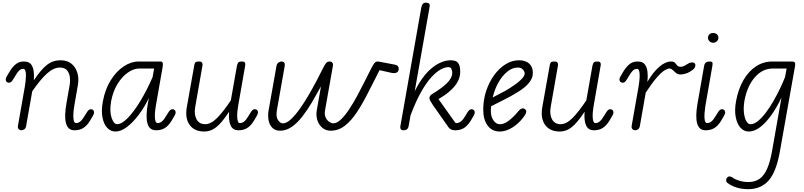

<svg xmlns="http://www.w3.org/2000/svg" viewBox="-20 -948 5850 1397"><path d="M135 0Q124 0 116 -8.2Q108 -16.5 110.5 -32.5L160.5 -316.5Q163.5 -333.5 166 -355.8Q168.5 -378 168.8 -398.8Q169 -419.5 164.5 -433.2Q160 -447 149.5 -447Q132.5 -447 119.2 -434.5Q106 -422 89.5 -393L81 -379Q70.5 -361 62.8 -353.5Q55 -346 45 -346Q35 -346 28.2 -352.5Q21.5 -359 21.5 -371.5Q21.5 -379 31 -395.2Q40.5 -411.5 52.5 -431.5Q74.5 -467 101.8 -486Q129 -505 171.5 -499Q194.5 -495.5 207.5 -477.8Q220.5 -460 224.8 -430.8Q229 -401.5 226 -363.5Q278 -441.5 321.2 -475.5Q364.5 -509.5 420 -509.5Q470 -509.5 500.8 -483.8Q531.5 -458 543.2 -417Q555 -376 547 -330.5L520.5 -178Q516.5 -155.5 514.2 -126Q512 -96.5 515.8 -74.5Q519.5 -52.5 533.5 -52.5Q550.5 -52.5 565.2 -65Q580 -77.5 597 -106.5L605.5 -120.5Q616 -138.5 623.8 -146Q631.5 -153.5 641.5 -153.5Q651.5 -153.5 658 -147Q664.5 -140.5 664.5 -127.5Q664.5 -120 655.2 -104Q646 -88 634 -68Q612.5 -33 586 -16.5Q559.5 0 522 0Q497 0 481.8 -13.5Q466.5 -27 459.8 -52.8Q453 -78.5 454.2 -115.5Q455.5 -152.5 464 -199.5L487.5 -333Q492 -359 488.2 -387.5Q484.5 -416 467.8 -436.2Q451 -456.5 415.5 -456.5Q370.5 -456.5 323 -414.2Q275.5 -372 214.5 -283.5L170.5 -33Q168 -16 158 -8Q148 0 135 0Z M820 9Q786 9 760.8 -17.2Q735.5 -43.5 725.8 -92.2Q716 -141 728 -208Q744.5 -298.5 785.5 -364Q826.5 -429.5 880.2 -465Q934 -500.5 988.5 -500.5H1149Q1161.5 -500.5 1164 -489.2Q1166.5 -478 1163 -458.5L1114.5 -182Q1111.5 -165.5 1109 -143.5Q1106.5 -121.5 1106.8 -100.8Q1107 -80 1111.5 -66.2Q1116 -52.5 1127 -52.5Q1144 -52.5 1158.8 -65Q1173.5 -77.5 1190.5 -106.5L1199 -120.5Q1209.5 -138.5 1217.2 -146Q1225 -153.5 1235 -153.5Q1245 -153.5 1251.5 -147Q1258 -140.5 1258 -127.5Q1258 -120 1248.8 -104Q1239.5 -88 1227.5 -68Q1206 -33 1179.5 -16.5Q1153 0 1115.5 0Q1065.5 0 1052.2 -52.5Q1039 -105 1056.5 -198.5L1063.5 -235Q1030 -166 988 -110.8Q946 -55.5 902.5 -23.2Q859 9 820 9ZM832 -44.5Q866 -44.5 910.2 -90Q954.5 -135.5 1001.5 -213.2Q1048.5 -291 1090.5 -387.5L1101.5 -449.5H993.5Q952.5 -449.5 910.2 -420Q868 -390.5 835 -337Q802 -283.5 788.5 -211Q776 -136.5 792 -90.5Q808 -44.5 832 -44.5Z M1467.5 9Q1394 9 1359.5 -39.5Q1325 -88 1339.5 -169.5L1394 -476Q1395 -482 1399.5 -491.2Q1404 -500.5 1427.5 -500.5Q1446.5 -500.5 1450.8 -491Q1455 -481.5 1453.5 -473L1400 -167.5Q1391 -116 1410 -80.2Q1429 -44.5 1472.5 -44.5Q1514 -44.5 1558 -88Q1602 -131.5 1659.5 -217.5L1704.5 -472Q1705.5 -477.5 1710.8 -489Q1716 -500.5 1739 -500.5Q1758.5 -500.5 1762.2 -491.5Q1766 -482.5 1764.5 -474L1713.5 -182Q1710.5 -165.5 1708 -143.5Q1705.5 -121.5 1705.8 -100.8Q1706 -80 1710.5 -66.2Q1715 -52.5 1726 -52.5Q1743 -52.5 1757.8 -65Q1772.5 -77.5 1789.5 -106.5L1798 -120.5Q1808.5 -138.5 1816.2 -146Q1824 -153.5 1834 -153.5Q1844 -153.5 1850.5 -147Q1857 -140.5 1857 -127.5Q1857 -120 1847.8 -104Q1838.5 -88 1826.5 -68Q1805 -33 1778.5 -16.5Q1752 0 1715 0Q1674 0 1658 -35.2Q1642 -70.5 1647 -135Q1593 -53.5 1553 -22.2Q1513 9 1467.5 9Z M2018 3Q1981.5 3 1960.8 -18.8Q1940 -40.5 1934 -74Q1928 -107.5 1934 -143L1991.5 -467Q1994.5 -484.5 2006 -492.5Q2017.5 -500.5 2028.5 -500.5Q2041.5 -500.5 2048 -492.2Q2054.5 -484 2051 -464.5L1994.5 -145Q1986.5 -99 2002.5 -74.8Q2018.5 -50.5 2038.5 -50.5Q2064.5 -50.5 2095.5 -79Q2126.5 -107.5 2159.5 -153.5Q2192.5 -199.5 2224.2 -253.8Q2256 -308 2283.5 -360.5Q2311 -413 2331 -453.5Q2342.5 -476.5 2352.2 -488.5Q2362 -500.5 2379 -500.5Q2390.5 -500.5 2398 -492.2Q2405.5 -484 2401.5 -464.5L2345 -145Q2339.5 -114 2349.5 -93Q2359.5 -72 2375.8 -61.2Q2392 -50.5 2404 -50.5Q2431.5 -50.5 2461.5 -79.5Q2491.5 -108.5 2522.2 -155.2Q2553 -202 2582 -256.2Q2611 -310.5 2636.8 -362.5Q2662.5 -414.5 2682.5 -453Q2695.5 -477.5 2704.5 -489Q2713.5 -500.5 2729 -500.5Q2732 -500.5 2745.8 -498Q2759.5 -495.5 2785.5 -490.5Q2811.5 -485.5 2851 -478Q2868.5 -474.5 2874.8 -466.8Q2881 -459 2881 -447.5Q2881 -427.5 2866.2 -420.2Q2851.5 -413 2828.5 -418L2741.5 -437.5L2733 -420.5Q2694 -344.5 2656 -269.2Q2618 -194 2577.5 -132.5Q2537 -71 2490.2 -34Q2443.5 3 2386.5 3Q2349.5 3 2324.5 -18.8Q2299.5 -40.5 2289 -74.2Q2278.5 -108 2284.5 -143L2315.5 -319.5Q2283.5 -261 2249.8 -203.8Q2216 -146.5 2179.5 -99.8Q2143 -53 2102.8 -25Q2062.5 3 2018 3Z M2914.5 0Q2907 0 2901.5 -3.2Q2896 -6.5 2893.8 -13Q2891.5 -19.5 2893 -29.5L3045.5 -894Q3048.5 -911 3056.5 -919.8Q3064.5 -928.5 3078.5 -928.5Q3094.5 -928.5 3101.8 -922Q3109 -915.5 3105.5 -896L2997.5 -284Q3054 -398 3123.2 -453.8Q3192.5 -509.5 3261.5 -509.5Q3279.5 -509.5 3294.8 -503.8Q3310 -498 3319.2 -480Q3328.5 -462 3328.5 -424Q3328.5 -389 3311 -355.5Q3293.5 -322 3258.5 -290Q3223.5 -258 3170.5 -227L3291 -57.5Q3294 -52.5 3301 -52.5Q3318.5 -52.5 3334.2 -65Q3350 -77.5 3367 -106.5L3375 -120.5Q3385.5 -138.5 3393.5 -146Q3401.5 -153.5 3411 -153.5Q3421 -153.5 3427.8 -147Q3434.5 -140.5 3434.5 -127.5Q3434.5 -120 3425 -104Q3415.5 -88 3404 -68Q3382 -33 3355.8 -16.5Q3329.5 0 3292 0Q3275.5 0 3263.2 -5.5Q3251 -11 3242.5 -23L3129.5 -184Q3117 -202.5 3110.8 -214.5Q3104.5 -226.5 3104.5 -233.5Q3104.5 -242 3109.5 -250.2Q3114.5 -258.5 3127.5 -265.5Q3198 -308.5 3234.2 -345.2Q3270.5 -382 3270.5 -417Q3270.5 -432.5 3265 -446Q3259.5 -459.5 3241.5 -459.5Q3218 -459.5 3186.8 -442.8Q3155.5 -426 3119 -386.5Q3082.5 -347 3044 -279Q3005.5 -211 2967 -108.5L2953.5 -32Q2950 -13.5 2940.2 -6.8Q2930.5 0 2914.5 0Z M3616 9Q3560 9 3528 -34.5Q3496 -78 3496 -151Q3496 -221 3517.2 -285.5Q3538.5 -350 3575 -400.5Q3611.5 -451 3658.2 -480.2Q3705 -509.5 3756.5 -509.5Q3803.5 -509.5 3830.2 -485.5Q3857 -461.5 3857 -418.5Q3857 -387 3840 -360.8Q3823 -334.5 3797 -313.2Q3771 -292 3743.2 -275.5Q3715.5 -259 3693.5 -246.5Q3664 -230 3622.8 -209.8Q3581.5 -189.5 3553.5 -175Q3552.5 -166 3552 -156.8Q3551.5 -147.5 3551.5 -138Q3551.5 -100 3570.5 -72Q3589.5 -44 3617.5 -44Q3647 -44 3679.8 -68.5Q3712.5 -93 3743 -128.5Q3762.5 -154 3775.8 -158Q3789 -162 3798.5 -154.5Q3805.5 -150 3808.2 -143.2Q3811 -136.5 3806.8 -124.8Q3802.5 -113 3787.5 -93.5Q3754 -49 3707.8 -20Q3661.5 9 3616 9ZM3565 -239Q3586.5 -250.5 3612 -263.5Q3637.5 -276.5 3660 -289Q3695.5 -310 3727 -332.2Q3758.5 -354.5 3778 -375.5Q3797.5 -396.5 3797.5 -414Q3797.5 -428 3784.5 -442.2Q3771.5 -456.5 3748 -456.5Q3707.5 -456.5 3670.8 -426.5Q3634 -396.5 3606.2 -347Q3578.5 -297.5 3565 -239Z M4054 9Q3980.5 9 3946 -39.5Q3911.5 -88 3926 -169.5L3980.5 -476Q3981.5 -482 3986 -491.2Q3990.5 -500.5 4014 -500.5Q4033 -500.5 4037.2 -491Q4041.5 -481.5 4040 -473L3986.5 -167.5Q3977.5 -116 3996.5 -80.2Q4015.5 -44.5 4059 -44.5Q4100.5 -44.5 4144.5 -88Q4188.5 -131.5 4246 -217.5L4291 -472Q4292 -477.5 4297.2 -489Q4302.5 -500.5 4325.5 -500.5Q4345 -500.5 4348.8 -491.5Q4352.5 -482.5 4351 -474L4300 -182Q4297 -165.5 4294.5 -143.5Q4292 -121.5 4292.2 -100.8Q4292.5 -80 4297 -66.2Q4301.5 -52.5 4312.5 -52.5Q4329.5 -52.5 4344.2 -65Q4359 -77.5 4376 -106.5L4384.5 -120.5Q4395 -138.5 4402.8 -146Q4410.5 -153.5 4420.5 -153.5Q4430.5 -153.5 4437 -147Q4443.5 -140.5 4443.5 -127.5Q4443.5 -120 4434.2 -104Q4425 -88 4413 -68Q4391.5 -33 4365 -16.5Q4338.5 0 4301.5 0Q4260.5 0 4244.5 -35.2Q4228.5 -70.5 4233.5 -135Q4179.5 -53.5 4139.5 -22.2Q4099.5 9 4054 9Z M4600.5 0Q4589.5 0 4581.5 -8.2Q4573.5 -16.5 4576 -32.5L4626 -316.5Q4629 -333.5 4631.5 -355.8Q4634 -378 4634.2 -398.8Q4634.5 -419.5 4630 -433.2Q4625.5 -447 4615 -447Q4598 -447 4584.8 -434.5Q4571.5 -422 4555 -393L4546.5 -379Q4536 -361 4528.2 -353.5Q4520.5 -346 4510.5 -346Q4500.5 -346 4493.8 -352.5Q4487 -359 4487 -371.5Q4487 -379 4496.5 -395.2Q4506 -411.5 4518 -431.5Q4540 -467 4567.2 -486Q4594.5 -505 4637 -499Q4661 -495.5 4674.2 -476.2Q4687.5 -457 4691.2 -425.2Q4695 -393.5 4690.5 -352.5Q4733 -424.5 4777.5 -462.5Q4822 -500.5 4863 -500.5Q4883 -500.5 4891.2 -491Q4899.5 -481.5 4907.2 -471.8Q4915 -462 4933.5 -462Q4946 -462 4960.5 -469.5Q4975 -477 4982.5 -482.5Q4996 -491.5 5009 -493.5Q5022 -495.5 5030.8 -490.5Q5039.5 -485.5 5039.5 -473.5Q5039.5 -463.5 5034.8 -455.5Q5030 -447.5 5021.5 -440.8Q5013 -434 5001.5 -427Q4983 -415.5 4963.2 -410.8Q4943.5 -406 4932 -406Q4912.5 -406 4899 -417Q4885.5 -428 4874.2 -438.8Q4863 -449.5 4850.5 -449.5Q4837 -449.5 4814.8 -435.8Q4792.5 -422 4759.2 -384.2Q4726 -346.5 4678.5 -274.5L4636 -33Q4633.5 -16 4623.5 -8Q4613.5 0 4600.5 0Z M5169 -637Q5153 -637 5142.2 -647.8Q5131.5 -658.5 5131.5 -673.5Q5131.5 -688 5141.5 -698Q5151.5 -708 5169 -708Q5184.5 -708 5195.8 -698.8Q5207 -689.5 5207 -673.5Q5207 -658.5 5196 -647.8Q5185 -637 5169 -637ZM5114 0Q5089.5 0 5074.2 -13Q5059 -26 5052.2 -51Q5045.5 -76 5046.2 -112Q5047 -148 5055 -194L5103 -467Q5105 -479 5109.8 -486.5Q5114.5 -494 5123.2 -497.2Q5132 -500.5 5145 -500.5Q5159.5 -500.5 5163 -493.8Q5166.5 -487 5163.5 -470L5112 -176Q5108.5 -153 5106.2 -124Q5104 -95 5107.8 -73.8Q5111.5 -52.5 5125 -52.5Q5142.5 -52.5 5157.2 -65Q5172 -77.5 5189 -106.5L5197.5 -120.5Q5207.5 -138.5 5215.5 -146Q5223.5 -153.5 5233.5 -153.5Q5243.5 -153.5 5250 -147Q5256.5 -140.5 5256.5 -127.5Q5256.5 -120 5247 -104Q5237.5 -88 5226 -68Q5204.5 -33 5178 -16.5Q5151.5 0 5114 0Z M5422.5 428.5Q5377.5 428.5 5338.2 416Q5299 403.5 5272.5 382.5Q5264 375.5 5263.5 364.2Q5263 353 5272 342.5Q5277.5 335.5 5287.8 335.8Q5298 336 5309 343Q5329.5 358.5 5361.5 367.5Q5393.5 376.5 5425 376.5Q5474.5 376.5 5507.8 352.2Q5541 328 5562.5 278Q5584 228 5597.5 151L5666 -238Q5633.5 -169 5594.2 -113Q5555 -57 5512.5 -24Q5470 9 5427.5 9Q5393 9 5368 -18.5Q5343 -46 5333.2 -95.8Q5323.5 -145.5 5335.5 -212Q5352 -301.5 5389.8 -366Q5427.5 -430.5 5481.2 -465.5Q5535 -500.5 5599 -500.5H5739Q5758 -500.5 5763 -493Q5768 -485.5 5765 -468.5L5654.5 154Q5628.5 301.5 5573 365Q5517.5 428.5 5422.5 428.5ZM5440 -44Q5465.5 -44 5493.5 -66.2Q5521.5 -88.5 5550 -125.5Q5578.5 -162.5 5604.8 -207.8Q5631 -253 5653.5 -299.8Q5676 -346.5 5692 -387L5703.5 -449.5H5603.5Q5528 -449.5 5472.2 -385.8Q5416.5 -322 5396.5 -214.5Q5388.5 -165.5 5393 -126.8Q5397.5 -88 5410.5 -66Q5423.5 -44 5440 -44Z"/></svg>

Font: Edu AU VIC WA NT Pre
Style: Regular
Weight: 400
Designer: Tina and Corey Anderson, Eben Sorkin, Mirko Velimirovic
Foundry: Google for Education
Version: Version 1.001